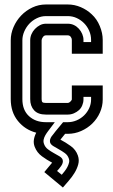

<svg xmlns="http://www.w3.org/2000/svg" viewBox="-20 -598 504 858"><path d="M250 26Q273 38 296 54.5Q319 71 328 97Q335 117 329.5 137Q324 157 312.5 175.5Q301 194 286.5 210.5Q272 227 261 240L178 171L213 129Q190 117 167.5 100.5Q145 84 135 58Q129 42 131.5 26Q134 10 142 -5Q92 -18 60 -57.5Q28 -97 28 -155V-418Q28 -448 40.5 -477Q53 -506 74.5 -528.5Q96 -551 124.5 -564.5Q153 -578 185 -578H283Q313 -578 341 -566Q369 -554 390 -534Q413 -513 426 -481.5Q439 -450 439 -420V-358H301V-420Q301 -427 296 -433.5Q291 -440 283 -440H185Q177 -440 171.5 -432Q166 -424 166 -418V-155Q166 -145 169.5 -141.5Q173 -138 185 -138H283Q288 -138 293.5 -143Q299 -148 301 -153V-216H439V-153Q439 -123 426.5 -95Q414 -67 392.5 -46Q371 -25 342.5 -12.5Q314 0 283 0H271ZM204 39Q202 32 204 25Q206 18 210.5 11.5Q215 5 220 -0.5Q225 -6 228 -11L262 -52H283Q303 -52 322 -60Q341 -68 355.5 -82Q370 -96 378.5 -114.5Q387 -133 387 -153V-165H353V-153Q353 -140 347.5 -127Q342 -114 333 -106Q323 -97 310 -91.5Q297 -86 283 -86H185Q150 -86 132.5 -105Q115 -124 115 -155V-418Q115 -432 120.5 -445Q126 -458 136 -468.5Q146 -479 158.5 -485.5Q171 -492 185 -492H283Q298 -492 310.5 -486Q323 -480 332.5 -469.5Q342 -459 347.5 -446Q353 -433 353 -420V-410H387V-420Q387 -441 378.5 -460.5Q370 -480 355.5 -494.5Q341 -509 322.5 -517.5Q304 -526 283 -526H185Q164 -526 144.5 -516.5Q125 -507 111 -492Q97 -477 88.5 -457.5Q80 -438 80 -418V-155Q80 -106 109.5 -79Q139 -52 185 -52H225L207 -28Q201 -20 194.5 -11.5Q188 -3 182.5 6.5Q177 16 175 26Q173 36 177 46Q182 60 194 69Q206 78 219.5 85.5Q233 93 245 100Q257 107 260 116Q262 123 260 130Q258 137 253.5 143.5Q249 150 244 156Q239 162 235 166L256 183Q262 176 269 167Q276 158 281 148.5Q286 139 288.5 129Q291 119 287 109Q282 95 269.5 86Q257 77 243.5 69.5Q230 62 218.5 55Q207 48 204 39Z"/></svg>

Font: Aurach Bi
Style: Regular
Weight: 400
Designer: Peter Wiegel
Foundry: Peter Wiegel
Version: Version 1.002